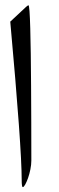

<svg xmlns="http://www.w3.org/2000/svg" viewBox="-20 -765 231 748"><path d="M102.1 -139.6Q102.1 -123.5 98.4 -105.2Q94.7 -86.9 89.4 -71.8Q84 -56.6 78.4 -46.4Q72.8 -36.1 68.8 -36.1Q64.5 -36.1 64.5 -64Q64.5 -190.4 20 -680.7L80.1 -736.8Q87.4 -743.7 90.8 -744.6Q93.3 -744.6 95 -720.7Q96.7 -696.8 97.9 -654.5Q99.1 -612.3 99.9 -554.9Q100.6 -497.6 101.1 -430.4Q101.6 -363.3 101.8 -289.1Q102.1 -214.8 102.1 -139.6Z"/></svg>

Font: XB Kayhan
Style: Regular
Weight: 400
Designer: Behnam
Foundry: Irmug
Version: Version 7.300 2009